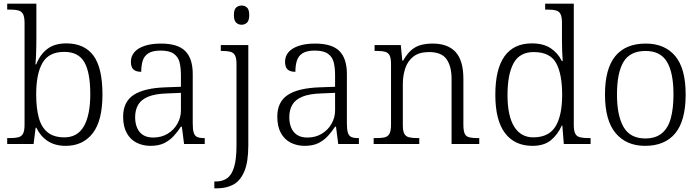

<svg xmlns="http://www.w3.org/2000/svg" viewBox="-20 -780 3793 1040"><path d="M336 10Q278 10 238.5 -16Q199 -42 177 -88H173L162 0H19V-32H33Q62 -32 79.5 -36.5Q97 -41 105 -56.5Q113 -72 113 -105V-655Q113 -689 104.5 -704Q96 -719 79.5 -723.5Q63 -728 37 -728H19V-760H177V-569Q177 -551 176.5 -525Q176 -499 175 -473.5Q174 -448 172 -431H176Q197 -485 236.5 -515Q276 -545 339 -545Q437 -545 486 -479Q535 -413 535 -268Q535 -126 482 -58Q429 10 336 10ZM329 -36Q400 -36 434.5 -96.5Q469 -157 469 -270Q469 -387 437 -443Q405 -499 328 -499Q245 -499 210.5 -440Q176 -381 176 -269Q176 -195 190 -143Q204 -91 237.5 -63.5Q271 -36 329 -36Z M795 10Q754 10 720 -7Q686 -24 666.5 -59.5Q647 -95 647 -148Q647 -228 703.5 -265.5Q760 -303 877 -307L960 -310V-372Q960 -411 953 -441Q946 -471 922 -488.5Q898 -506 850 -506Q807 -506 784 -491.5Q761 -477 753 -451Q745 -425 745 -391Q717 -391 703 -403.5Q689 -416 689 -446Q689 -475 707.5 -497Q726 -519 763 -531.5Q800 -544 852 -544Q943 -544 983.5 -503.5Q1024 -463 1024 -379V-112Q1024 -80 1029 -62.5Q1034 -45 1047 -38.5Q1060 -32 1085 -32H1089V0H977L965 -94H960Q944 -69 922.5 -45Q901 -21 871 -5.5Q841 10 795 10ZM810 -35Q854 -35 888 -55.5Q922 -76 941 -110Q960 -144 960 -181V-277L886 -274Q820 -272 782 -256Q744 -240 728 -212Q712 -184 712 -145Q712 -113 722.5 -88Q733 -63 754.5 -49Q776 -35 810 -35Z M1141 240V203H1150Q1185 203 1210 185.5Q1235 168 1248 125Q1261 82 1261 9V-431Q1261 -465 1253 -480Q1245 -495 1228.5 -499.5Q1212 -504 1186 -504H1176V-536H1325V8Q1325 97 1303.5 148Q1282 199 1244.5 219.5Q1207 240 1157 240ZM1289 -646Q1271 -646 1259 -657.5Q1247 -669 1247 -698Q1247 -728 1259 -739Q1271 -750 1289 -750Q1306 -750 1318 -739Q1330 -728 1330 -698Q1330 -669 1318 -657.5Q1306 -646 1289 -646Z M1630 10Q1589 10 1555 -7Q1521 -24 1501.5 -59.5Q1482 -95 1482 -148Q1482 -228 1538.5 -265.5Q1595 -303 1712 -307L1795 -310V-372Q1795 -411 1788 -441Q1781 -471 1757 -488.5Q1733 -506 1685 -506Q1642 -506 1619 -491.5Q1596 -477 1588 -451Q1580 -425 1580 -391Q1552 -391 1538 -403.5Q1524 -416 1524 -446Q1524 -475 1542.5 -497Q1561 -519 1598 -531.5Q1635 -544 1687 -544Q1778 -544 1818.5 -503.5Q1859 -463 1859 -379V-112Q1859 -80 1864 -62.5Q1869 -45 1882 -38.5Q1895 -32 1920 -32H1924V0H1812L1800 -94H1795Q1779 -69 1757.5 -45Q1736 -21 1706 -5.5Q1676 10 1630 10ZM1645 -35Q1689 -35 1723 -55.5Q1757 -76 1776 -110Q1795 -144 1795 -181V-277L1721 -274Q1655 -272 1617 -256Q1579 -240 1563 -212Q1547 -184 1547 -145Q1547 -113 1557.5 -88Q1568 -63 1589.5 -49Q1611 -35 1645 -35Z M2004 0V-32H2018Q2048 -32 2065 -36.5Q2082 -41 2090 -56.5Q2098 -72 2098 -105V-433Q2098 -466 2090 -480.5Q2082 -495 2066 -499.5Q2050 -504 2024 -504H2009V-536H2151L2159 -452H2164Q2185 -489 2208.5 -509Q2232 -529 2260.5 -536.5Q2289 -544 2324 -544Q2406 -544 2448 -498Q2490 -452 2490 -353V-105Q2490 -72 2497 -56.5Q2504 -41 2521 -36.5Q2538 -32 2566 -32H2576V0H2426V-354Q2426 -420 2399 -459Q2372 -498 2304 -498Q2250 -498 2219 -473.5Q2188 -449 2175 -409.5Q2162 -370 2162 -326V-102Q2162 -70 2170 -55.5Q2178 -41 2195 -36.5Q2212 -32 2241 -32H2251V0Z M2864 10Q2768 10 2715.5 -59Q2663 -128 2663 -267Q2663 -406 2713 -475.5Q2763 -545 2861 -545Q2923 -545 2962.5 -519Q3002 -493 3023 -450H3028Q3026 -477 3025 -505.5Q3024 -534 3024 -557V-655Q3024 -689 3016 -704Q3008 -719 2991.5 -723.5Q2975 -728 2949 -728H2933V-760H3088V-103Q3088 -71 3096 -56Q3104 -41 3121.5 -36.5Q3139 -32 3168 -32H3179V0H3034L3026 -100H3023Q3001 -51 2964 -20.5Q2927 10 2864 10ZM2871 -36Q2954 -37 2989.5 -96Q3025 -155 3025 -266Q3025 -380 2992 -439Q2959 -498 2871 -498Q2795 -498 2762 -438Q2729 -378 2729 -265Q2729 -152 2765.5 -93.5Q2802 -35 2871 -36Z M3474 10Q3373 10 3315 -58.5Q3257 -127 3257 -268Q3257 -408 3313 -476Q3369 -544 3478 -544Q3580 -544 3637 -477Q3694 -410 3694 -268Q3694 -127 3638 -58.5Q3582 10 3474 10ZM3475 -30Q3531 -30 3565 -58Q3599 -86 3613.5 -139.5Q3628 -193 3628 -268Q3628 -387 3592.5 -445.5Q3557 -504 3477 -504Q3393 -504 3357.5 -445Q3322 -386 3322 -268Q3322 -153 3358 -91.5Q3394 -30 3475 -30Z"/></svg>

Font: Noto Serif Kannada Light
Style: Regular
Weight: 300
Version: Version 2.003